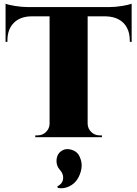

<svg xmlns="http://www.w3.org/2000/svg" viewBox="-20 -739 738 1034"><path d="M128 -701H571Q602 -701 638 -707Q674 -713 689 -719V-513L679 -514V-521Q679 -561 663.5 -590Q648 -619 619 -634.5Q590 -650 550 -651H452V-72Q453 -46 471.5 -28Q490 -10 516 -10H529V0H170V-10H183Q209 -10 227.5 -28Q246 -46 247 -71V-651H148Q88 -650 54 -615.5Q20 -581 20 -521V-514L10 -513V-719Q24 -713 60.5 -707Q97 -701 128 -701ZM291 273 289 264Q303 258 312 245.5Q321 233 320 213.5Q319 194 301 174Q282 152 284.5 121.5Q287 91 308 76Q332 58 364 67Q396 76 409 105Q424 137 418.5 169Q413 201 396.5 226.5Q380 252 351 265.5Q322 279 291 273Z"/></svg>

Font: Cinzel Decorative Black
Style: Regular
Weight: 900
Designer: Natanael Gama
Version: Version 1.001;PS 001.001;hotconv 1.0.56;makeotf.lib2.0.21325